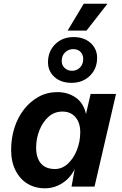

<svg xmlns="http://www.w3.org/2000/svg" viewBox="-20 -1007 657 1036"><path d="M222 9Q169 9 128 -16Q87 -41 63.5 -88Q40 -135 40 -199Q40 -260 57.5 -316Q75 -372 108.5 -415.5Q142 -459 188 -484.5Q234 -510 290 -510Q346 -510 388.5 -480.5Q431 -451 444 -392L469 -500H606L490 0H366L383 -94Q359 -46 316 -18.5Q273 9 222 9ZM277 -95Q315 -95 346 -123.5Q377 -152 395 -197.5Q413 -243 413 -294Q413 -345 387 -375Q361 -405 317 -405Q273 -405 241.5 -376.5Q210 -348 192.5 -303.5Q175 -259 175 -211Q175 -156 200.5 -125.5Q226 -95 277 -95ZM377 -807Q434 -807 469 -775Q504 -743 504 -695Q504 -636 465 -598Q426 -560 366 -560Q309 -560 274 -591.5Q239 -623 239 -671Q239 -730 278 -768.5Q317 -807 377 -807ZM375 -742Q350 -742 331.5 -724.5Q313 -707 313 -678Q313 -655 329 -640Q345 -625 369 -625Q394 -625 411.5 -642.5Q429 -660 429 -689Q429 -712 414.5 -727Q400 -742 375 -742ZM345 -842 432 -987H560L447 -842Z"/></svg>

Font: Work Sans SemiBold
Style: Italic
Weight: 600
Italic angle: -13°
Designer: Wei Huang
Foundry: Wei Huang
Version: Version 2.012; ttfautohint (v1.8.3)